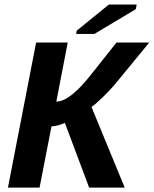

<svg xmlns="http://www.w3.org/2000/svg" viewBox="-20 -852 698 872"><path d="M144 -658.7H287.6L235.8 -390.6Q297.4 -390.6 395 -515.1L508.8 -658.7H657.7L507.3 -475.6Q480 -442.4 445.1 -408.9Q410.2 -375.5 395.5 -366.2L546.4 0H384.8L274.4 -294.4Q263.2 -288.1 245.1 -283.2Q227.1 -278.3 213.9 -278.3L159.7 0H16.1ZM325.7 -697.8 328.6 -712.9 474.6 -831.5H600.6L596.7 -810.5L408.7 -697.8Z"/></svg>

Font: Liberation Mono
Style: Bold Italic
Weight: 700
Italic angle: -12°
Monospace: yes
Designer: Steve Matteson
Foundry: Ascender Corporation
Version: Version 2.1.5